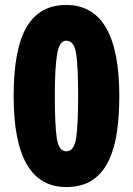

<svg xmlns="http://www.w3.org/2000/svg" viewBox="-20 -744 536 774"><path d="M461 -356Q461 -279 451.5 -212.5Q442 -146 418 -96Q394 -46 352.5 -18Q311 10 247 10Q35 10 35 -356Q35 -547 87.5 -635.5Q140 -724 247 -724Q461 -724 461 -356ZM201 -356Q201 -239 209 -186.5Q217 -134 247 -134Q279 -134 287 -188Q295 -242 295 -356Q295 -475 287 -527.5Q279 -580 247 -580Q219 -580 210 -524.5Q201 -469 201 -356Z"/></svg>

Font: Noto Sans Sinhala UI ExtraCondensed Black
Style: Regular
Weight: 900
Width: 2
Designer: Jelle Bosma - Monotype Design Team
Foundry: Monotype Imaging Inc.
Version: Version 2.006; ttfautohint (v1.8.4.7-5d5b)